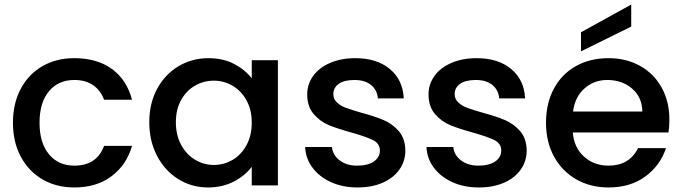

<svg xmlns="http://www.w3.org/2000/svg" viewBox="-20 -816 3003 845"><path d="M37 -276Q37 -361 71.5 -425.5Q106 -490 167 -525Q228 -560 307 -560Q407 -560 472.5 -512.5Q538 -465 561 -377H438Q423 -418 390 -441Q357 -464 307 -464Q237 -464 195.5 -414.5Q154 -365 154 -276Q154 -187 195.5 -137Q237 -87 307 -87Q406 -87 438 -174H561Q537 -90 471 -40.5Q405 9 307 9Q228 9 167 -26.5Q106 -62 71.5 -126.5Q37 -191 37 -276Z M637 -278Q637 -361 671.5 -425Q706 -489 765.5 -524.5Q825 -560 897 -560Q962 -560 1010.5 -534.5Q1059 -509 1088 -471V-551H1203V0H1088V-82Q1059 -43 1009 -17Q959 9 895 9Q824 9 765 -27.5Q706 -64 671.5 -129.5Q637 -195 637 -278ZM1088 -276Q1088 -333 1064.5 -375Q1041 -417 1003 -439Q965 -461 921 -461Q877 -461 839 -439.5Q801 -418 777.5 -376.5Q754 -335 754 -278Q754 -221 777.5 -178Q801 -135 839.5 -112.5Q878 -90 921 -90Q965 -90 1003 -112Q1041 -134 1064.5 -176.5Q1088 -219 1088 -276Z M1553 9Q1488 9 1436.5 -14.5Q1385 -38 1355 -78.5Q1325 -119 1323 -169H1441Q1444 -134 1474.5 -110.5Q1505 -87 1551 -87Q1599 -87 1625.5 -105.5Q1652 -124 1652 -153Q1652 -184 1622.5 -199Q1593 -214 1529 -232Q1467 -249 1428 -265Q1389 -281 1360.5 -314Q1332 -347 1332 -401Q1332 -445 1358 -481.5Q1384 -518 1432.5 -539Q1481 -560 1544 -560Q1638 -560 1695.5 -512.5Q1753 -465 1757 -383H1643Q1640 -420 1613 -442Q1586 -464 1540 -464Q1495 -464 1471 -447Q1447 -430 1447 -402Q1447 -380 1463 -365Q1479 -350 1502 -341.5Q1525 -333 1570 -320Q1630 -304 1668.5 -287.5Q1707 -271 1735 -239Q1763 -207 1764 -154Q1764 -107 1738 -70Q1712 -33 1664.5 -12Q1617 9 1553 9Z M2087 9Q2022 9 1970.5 -14.5Q1919 -38 1889 -78.5Q1859 -119 1857 -169H1975Q1978 -134 2008.5 -110.5Q2039 -87 2085 -87Q2133 -87 2159.5 -105.5Q2186 -124 2186 -153Q2186 -184 2156.5 -199Q2127 -214 2063 -232Q2001 -249 1962 -265Q1923 -281 1894.5 -314Q1866 -347 1866 -401Q1866 -445 1892 -481.5Q1918 -518 1966.5 -539Q2015 -560 2078 -560Q2172 -560 2229.5 -512.5Q2287 -465 2291 -383H2177Q2174 -420 2147 -442Q2120 -464 2074 -464Q2029 -464 2005 -447Q1981 -430 1981 -402Q1981 -380 1997 -365Q2013 -350 2036 -341.5Q2059 -333 2104 -320Q2164 -304 2202.5 -287.5Q2241 -271 2269 -239Q2297 -207 2298 -154Q2298 -107 2272 -70Q2246 -33 2198.5 -12Q2151 9 2087 9Z M2926 -289Q2926 -258 2922 -233H2501Q2506 -167 2550 -127Q2594 -87 2658 -87Q2750 -87 2788 -164H2911Q2886 -88 2820.5 -39.5Q2755 9 2658 9Q2579 9 2516.5 -26.5Q2454 -62 2418.5 -126.5Q2383 -191 2383 -276Q2383 -361 2417.5 -425.5Q2452 -490 2514.5 -525Q2577 -560 2658 -560Q2736 -560 2797 -526Q2858 -492 2892 -430.5Q2926 -369 2926 -289ZM2807 -325Q2806 -388 2762 -426Q2718 -464 2653 -464Q2594 -464 2552 -426.5Q2510 -389 2502 -325ZM2758 -699 2537 -590V-674L2758 -796Z"/></svg>

Font: Poppins Cyr Med
Style: Regular
Weight: 500
Designer: Ninad Kale (Devanagari), Jonny Pinhorn (Latin)
Foundry: Indian Type Foundry
Version: 4.004